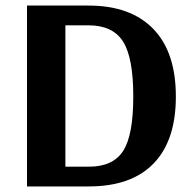

<svg xmlns="http://www.w3.org/2000/svg" viewBox="-20 -670 687 690"><path d="M77 0V-650H298Q449 -650 530.5 -566.5Q612 -483 612 -323Q612 -165 532 -82.5Q452 0 299 0ZM215 -71H300Q386 -71 422.5 -127.5Q459 -184 459 -323Q459 -463 422 -521Q385 -579 298 -579H215Z"/></svg>

Font: Arsenal
Style: Bold
Weight: 700
Designer: Andrij Shevchenko
Foundry: Stairsfor
Version: Version 2.001;PS 002.001;hotconv 1.0.88;makeotf.lib2.5.64775